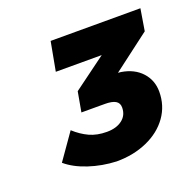

<svg xmlns="http://www.w3.org/2000/svg" viewBox="-85 -868 615 605"><g transform="rotate(-20 222.0 -565.0)"><path d="M432 -706 308 -612 318 -611Q361 -604 385.5 -577Q410 -550 410 -512Q410 -465 384 -428.5Q358 -392 312 -371.5Q266 -351 209 -351Q161 -353 117 -367.5Q73 -382 45 -406L106 -493Q129 -472 154 -460.5Q179 -449 212 -449Q244 -449 263.5 -464Q283 -479 283 -505Q283 -520 271.5 -527Q260 -534 235 -534H157L169 -601L279 -682H125L143 -779H444Z"/></g></svg>

Font: TypoPRO Montserrat Alternates
Style: Italic
Weight: 800
Italic angle: -11.3°
Designer: Julieta Ulanovsky
Foundry: Julieta Ulanovsky
Version: Version 6.001